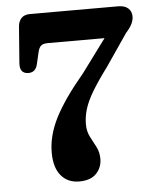

<svg xmlns="http://www.w3.org/2000/svg" viewBox="-52 -743 631 799"><g transform="rotate(-5 264.0 -344.0)"><path d="M342.5 -74.5Q342.5 -38.5 318.8 -13.2Q295 12 247 12Q199 12 171 -21.5Q143 -55 143 -118Q143 -189 181.2 -263.5Q219.5 -338 301 -434.5L403.5 -573H167Q146.5 -573 137.8 -565Q129 -557 125 -538.5L113.5 -489.5Q106 -456 75.5 -456Q38 -456.5 41.5 -501L53 -651Q54.5 -673.5 67 -686.8Q79.5 -700 103 -700H472Q499 -700 513.2 -687Q527.5 -674 527.5 -652.5Q527.5 -639.5 520.8 -624Q514 -608.5 494.5 -586.5L402.5 -452Q362 -397.5 338.5 -358.2Q315 -319 305 -286.8Q295 -254.5 295 -222.5Q295 -193 307 -170Q319 -147 330.8 -124.5Q342.5 -102 342.5 -74.5Z"/></g></svg>

Font: Fraunces 72pt S100 SemiBold
Style: Regular
Weight: 600
Version: Version 1.000; ttfautohint (v1.8.3)